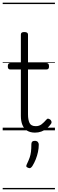

<svg xmlns="http://www.w3.org/2000/svg" viewBox="-20 -968 428 1426"><path d="M240 17Q205 17 181.5 2.5Q158 -12 146.5 -40Q135 -68 135 -107V-452H57Q47 -452 42.5 -457.5Q38 -463 38 -475Q38 -488 42.5 -494Q47 -500 57 -500H135V-711Q135 -721 141 -725.5Q147 -730 160 -730Q174 -730 181 -725.5Q188 -721 188 -711V-500H324Q335 -500 339.5 -494Q344 -488 344 -475Q344 -463 339.5 -457.5Q335 -452 324 -452H188V-119Q188 -78 199.5 -54.5Q211 -31 246 -31Q271 -31 289 -45Q307 -59 324 -79Q331 -88 338.5 -86.5Q346 -85 354 -79Q361 -72 362.5 -64.5Q364 -57 360 -50Q346 -29 327.5 -14Q309 1 287 9Q265 17 240 17ZM188 278Q177 274 175.5 267.5Q174 261 181 248Q193 223 200 203Q207 183 210 160Q213 137 213 102Q213 91 219 84.5Q225 78 238 78Q253 78 260.5 86Q268 94 268 106Q268 133 262 161Q256 189 245.5 215.5Q235 242 220 266Q213 276 206 279.5Q199 283 188 278ZM0 428H388V438H0ZM0 -20H388V0H0ZM0 -505H388V-500H0ZM0 -948H388V-938H0Z"/></svg>

Font: Playwrite US Modern Guides
Style: Regular
Weight: 400
Designer: Veronika Burian, José Scaglione
Foundry: TypeTogether
Version: Version 1.003